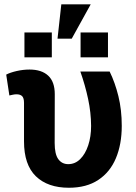

<svg xmlns="http://www.w3.org/2000/svg" viewBox="-20 -860 629 890"><path d="M299.3 10.3Q201.2 10.3 146.2 -43Q91.3 -96.2 91.3 -204.6V-383.3Q91.3 -405.3 82.8 -414.1Q74.2 -422.9 56.2 -422.9Q48.3 -422.9 39.3 -420.9Q30.3 -418.9 23.4 -417.5L8.8 -514.2Q27.3 -523.9 57.4 -530.8Q87.4 -537.6 117.2 -537.6Q172.9 -537.6 203.4 -509.3Q233.9 -481 233.9 -423.3L233.4 -197.3Q233.4 -145.5 250.2 -122.3Q267.1 -99.1 296.4 -99.1Q328.1 -99.1 351.8 -122.6Q375.5 -146 388.9 -186.3Q402.3 -226.6 402.3 -276.4Q401.9 -338.4 388.4 -401.4Q375 -464.4 352.5 -528.3H488.3Q513.2 -477.5 528.8 -414.3Q544.4 -351.1 544.4 -276.4Q544.4 -191.4 517.3 -126.7Q490.2 -62 435.5 -25.9Q380.9 10.3 299.3 10.3ZM246.6 -680.7 264.2 -839.8H400.4L312.5 -680.7ZM93.3 -594.2V-709.5H220.2V-594.2ZM353.5 -594.2V-709.5H480.5V-594.2Z"/></svg>

Font: Roboto Slab
Style: Bold
Weight: 700
Designer: Google
Version: Version 2.000; ttfautohint (v1.8.1.43-b0c9)